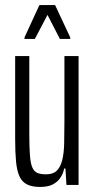

<svg xmlns="http://www.w3.org/2000/svg" viewBox="-20 -732 375 760"><path d="M139 8Q107 8 87 -2Q67 -12 57 -34Q47 -56 43.5 -92.5Q40 -129 40 -182V-510H96V-200Q96 -149 98.5 -117Q101 -85 108 -69Q115 -53 128 -47.5Q141 -42 162 -42Q190 -42 204.5 -56Q219 -70 226 -97Q233 -124 234 -163.5Q235 -203 235 -252V-510H291V0H243L239 -65H234Q230 -44 218.5 -27.5Q207 -11 188 -1.5Q169 8 139 8ZM77 -578V-584L136 -712H198L258 -584V-578H217L168 -673L118 -578Z"/></svg>

Font: Saira UltraCondensed
Style: Regular
Weight: 400
Width: 1
Designer: Hector Gatti with collaboration of the Omnibus-Type team
Foundry: Omnibus-Type
Version: Version 1.101